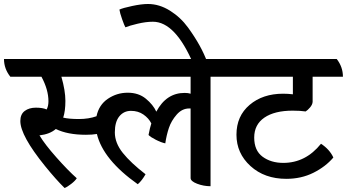

<svg xmlns="http://www.w3.org/2000/svg" viewBox="-62 -914 1740 963"><path d="M1133 -529H994V20Q959 20 926.5 7.5Q894 -5 894 -21V-370H887Q851 -370 824 -339Q797 -308 785 -272Q773 -236 767 -195Q747 -199 719.5 -213Q692 -227 683 -237Q690 -274 697 -295Q684 -321 657.5 -339.5Q631 -358 595 -358Q559 -358 536.5 -330.5Q514 -303 514 -250Q514 -197 554 -147Q594 -97 668 -40Q650 -8 629 10Q455 -113 424 -242Q401 -238 369 -238Q277 -238 218 -267Q188 -241 136 -235Q162 -191 220.5 -125Q279 -59 323 -20Q315 -7 295 8.5Q275 24 262 29Q220 -12 164 -81Q40 -234 40 -307Q40 -341 62 -357.5Q84 -374 118 -374Q152 -374 172 -365Q181 -382 181 -406Q181 -464 146 -529H-10Q-42 -569 -42 -618H1101Q1133 -579 1133 -529ZM894 -529H246Q266 -459 266 -408Q266 -357 255 -324Q284 -317 333.5 -317Q383 -317 422 -331Q434 -388 479 -418.5Q524 -449 578.5 -449Q633 -449 669.5 -419Q706 -389 722 -354Q772 -448 864 -448Q882 -448 894 -444Z M705 -805Q670 -805 628 -795Q586 -785 567 -777Q562 -785 550.5 -817.5Q539 -850 537 -866Q554 -874 601 -884Q648 -894 680 -894Q737 -894 790.5 -860.5Q844 -827 881 -776Q948 -684 978 -601L909 -590Q818 -805 705 -805Z M1506 -529V-403Q1505 -389 1493 -375Q1481 -361 1471 -355Q1444 -359 1406 -359Q1315 -359 1264 -324Q1213 -289 1213 -224Q1213 -159 1255 -128Q1297 -97 1359 -97Q1471 -97 1548 -193Q1591 -165 1610 -124Q1571 -78 1510 -47.5Q1449 -17 1374 -17Q1265 -17 1194.5 -81Q1124 -145 1124 -238.5Q1124 -332 1190 -388Q1256 -444 1358 -444Q1382 -444 1407 -441V-529H1081Q1049 -569 1049 -618H1627Q1658 -578 1658 -529Z"/></svg>

Font: Karma SemiBold
Style: Regular
Weight: 600
Designer: Joana Correia
Foundry: Indian Type Foundry
Version: Version 1.202;PS 1.0;hotconv 1.0.78;makeotf.lib2.5.61930; tt